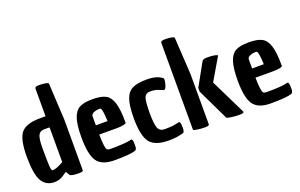

<svg xmlns="http://www.w3.org/2000/svg" viewBox="-92 -1156 2439 1560"><g transform="rotate(-20 1128.0 -376.0)"><path d="M160 16Q86 16 51.5 -44.5Q17 -105 17 -255Q17 -405 60.5 -458.5Q104 -512 225 -512H273V-752Q273 -768 308 -768Q343 -768 366 -763.5Q389 -759 390 -752L407 -433V0Q407 6 406 8Q401 16 369 16Q337 16 314.5 11.5Q292 7 292 0L273 -31Q244 -12 232 -4Q199 16 160 16ZM163 -134Q165 -80 177 -80Q213 -80 273 -116V-416H225Q188 -416 174.5 -385.5Q161 -355 161 -282.5Q161 -210 161.5 -187Q162 -164 163 -134Z M678 16Q571 16 529.5 -42Q488 -100 488 -250Q488 -358 507 -414.5Q526 -471 564.5 -491.5Q603 -512 678 -512Q753 -512 791.5 -491Q830 -470 848 -413Q866 -356 866 -251Q866 -245 866 -239Q866 -233 842.5 -228Q819 -223 786 -223H632Q634 -106 649 -90Q658 -82 678 -82Q809 -82 857 -95Q859 -96 860 -96Q867 -98 871.5 -88Q876 -78 876 -41Q876 -4 860 0Q819 16 678 16ZM632 -381V-303H733Q729 -419 710 -419Q676 -419 654 -409Q632 -399 632 -381Z M1276 -478Q1283 -474 1283 -459.5Q1283 -445 1276 -421Q1263 -377 1248 -384H1247L1212 -398Q1183 -411 1141.5 -411Q1100 -411 1088.5 -377Q1077 -343 1077 -246Q1077 -149 1091.5 -115.5Q1106 -82 1147 -82Q1206 -82 1239 -89Q1272 -96 1273 -96Q1280 -98 1284.5 -88Q1289 -78 1289 -41Q1289 -4 1273 0Q1211 16 1151 16Q1030 16 985.5 -41.5Q941 -99 941 -250Q941 -359 960.5 -414.5Q980 -470 1023 -491Q1066 -512 1148 -512Q1230 -512 1275 -478Z M1497 0Q1497 6 1496 8Q1491 16 1458 16Q1425 16 1393 11Q1361 6 1361 0V-752Q1361 -768 1396 -768Q1431 -768 1454 -763.5Q1477 -759 1478 -752L1497 -431ZM1796 5Q1796 16 1759 16Q1722 16 1687 11Q1652 6 1649 0L1648 -1L1518 -272V-304L1624 -495Q1625 -495 1625 -496Q1634 -512 1665 -512Q1736 -512 1756 -500Q1760 -498 1759 -496L1646 -304L1795 0Q1796 3 1796 5Z M2029 16Q1922 16 1880.5 -42Q1839 -100 1839 -250Q1839 -358 1858 -414.5Q1877 -471 1915.5 -491.5Q1954 -512 2029 -512Q2104 -512 2142.5 -491Q2181 -470 2199 -413Q2217 -356 2217 -251Q2217 -245 2217 -239Q2217 -233 2193.5 -228Q2170 -223 2137 -223H1983Q1985 -106 2000 -90Q2009 -82 2029 -82Q2160 -82 2208 -95Q2210 -96 2211 -96Q2218 -98 2222.5 -88Q2227 -78 2227 -41Q2227 -4 2211 0Q2170 16 2029 16ZM1983 -381V-303H2084Q2080 -419 2061 -419Q2027 -419 2005 -409Q1983 -399 1983 -381Z"/></g></svg>

Font: Chau Philomene One
Style: Regular
Weight: 400
Designer: Vicente Lamonaca
Foundry: TipoType
Version: Version 1.002